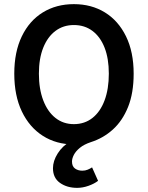

<svg xmlns="http://www.w3.org/2000/svg" viewBox="-20 -686 714 928"><path d="M353 222Q304 222 270 198Q236 174 236 127Q236 92 259 55.5Q282 19 321 -3L337 12Q252 12 187 -29.5Q122 -71 85.5 -147.5Q49 -224 49 -330Q49 -435 85.5 -510.5Q122 -586 187 -626Q252 -666 337 -666Q422 -666 487 -626Q552 -586 589 -510.5Q626 -435 626 -330Q626 -236 599 -169Q572 -102 525.5 -60Q479 -18 419 1Q386 12 366 28.5Q346 45 337 62.5Q328 80 328 95Q328 118 342.5 128.5Q357 139 378 139Q392 139 404 134Q416 129 425 123L454 188Q436 202 408 212Q380 222 353 222ZM337 -86Q389 -86 427 -116Q465 -146 485.5 -201Q506 -256 506 -330Q506 -403 485.5 -455.5Q465 -508 427 -536.5Q389 -565 337 -565Q286 -565 248 -536.5Q210 -508 189 -455.5Q168 -403 168 -330Q168 -256 189 -201Q210 -146 248 -116Q286 -86 337 -86Z"/></svg>

Font: Source Sans 3 ExtraLight SemiBold
Style: Regular
Weight: 600
Version: Version 3.052;hotconv 1.1.0;makeotfexe 2.6.0